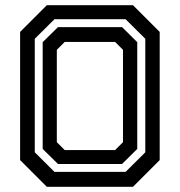

<svg xmlns="http://www.w3.org/2000/svg" viewBox="-20 -720 693 740"><path d="M160.5 0 57.5 -103V-597L160.5 -700H492.5L595.5 -597V-103L492.5 0ZM229.5 -141.5H423.5L454 -172V-528L423.5 -558.5H229.5L199 -528V-172ZM190 -57.5H464L540 -133V-570.5L464 -646H190L114 -570.5V-133ZM203.5 -88 144.5 -146V-557.5L203.5 -615.5H450.5L509 -557.5V-146L450.5 -88Z"/></svg>

Font: Tourney SemiBold
Style: Regular
Weight: 600
Version: Version 1.015